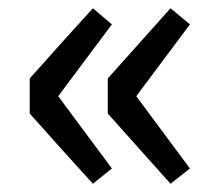

<svg xmlns="http://www.w3.org/2000/svg" viewBox="-20 -516 541 465"><path d="M128 -156 205 -71 251 -108 121 -283 251 -457 205 -496 128 -411 52 -326V-241ZM317 -156 393 -71 440 -108 310 -283 440 -457 393 -496 317 -411 241 -326V-241Z"/></svg>

Font: GenSekiGothic2 TW M
Style: Regular
Weight: 500
Version: Version 2.100;PS 2.1;hotconv 16.6.51;makeotf.lib2.5.65220 DE